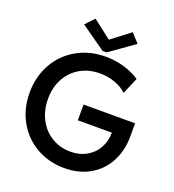

<svg xmlns="http://www.w3.org/2000/svg" viewBox="-163 -1053 1077 1187"><g transform="rotate(20 375.5 -459.5)"><path d="M34.2 -358.4Q34.2 -462.9 81.1 -547.1Q127.9 -631.3 211.9 -679.4Q295.9 -727.5 402.3 -727.5Q465.8 -727.5 523.2 -710.7Q580.6 -693.8 627 -663.1L581.1 -554.7Q551.8 -583.5 504.6 -600.8Q457.5 -618.2 402.3 -618.2Q331.1 -618.2 274.4 -585.7Q217.8 -553.2 186 -494.9Q154.3 -436.5 154.3 -361.3Q154.3 -285.6 185.8 -226.1Q217.3 -166.5 272.5 -133.5Q327.6 -100.6 395.5 -100.6Q455.1 -100.6 501 -126.7Q546.9 -152.8 571.8 -198Q596.7 -243.2 596.7 -298.8H373V-402.3H711.9V-315.4Q711.9 -222.7 672.9 -148.9Q633.8 -75.2 561.8 -33.7Q489.7 7.8 394.5 7.8Q292.5 7.8 210.2 -39.3Q127.9 -86.4 81.1 -169.9Q34.2 -253.4 34.2 -358.4ZM380.9 -834H384.8L505.9 -926.8L558.6 -869.1L396.5 -753.9H370.1L207 -869.1L260.7 -926.8Z"/></g></svg>

Font: Reddit Sans Vanilla SemiBold
Style: Regular
Weight: 600
Designer: Stephen Hutchings
Foundry: Reddit
Version: Version 1.013